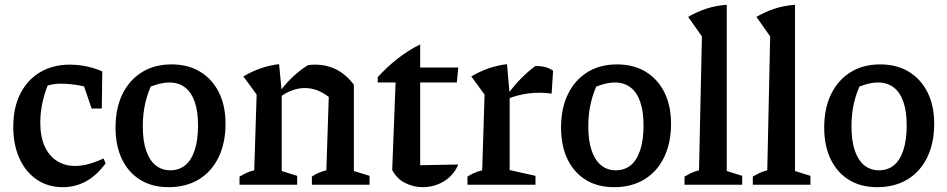

<svg xmlns="http://www.w3.org/2000/svg" viewBox="-20 -766 3927 796"><path d="M240 10Q179 10 132.5 -21.5Q86 -53 60.5 -109.5Q35 -166 35 -240Q35 -320 64.5 -378Q94 -436 147 -467Q200 -498 269 -498Q304 -498 338 -491Q372 -484 404 -470L389 -388Q315 -419 229 -419Q206 -419 183.5 -413Q161 -407 140 -395L188 -436Q168 -393 157.5 -347.5Q147 -302 147 -258Q147 -200 165 -160Q183 -120 215.5 -99Q248 -78 292 -78Q318 -78 347.5 -86Q377 -94 409 -109L418 -89Q346 10 240 10ZM360 -316 307 -470H404L402 -316Z M679 10Q611 10 562 -20Q513 -50 486 -105.5Q459 -161 459 -237Q459 -317 487.5 -375.5Q516 -434 568 -466.5Q620 -499 691 -499Q760 -499 810 -468.5Q860 -438 887.5 -383Q915 -328 915 -253Q915 -173 886 -113.5Q857 -54 804 -22Q751 10 679 10ZM686 -60Q722 -60 747.5 -80.5Q773 -101 787 -143Q801 -185 801 -246Q801 -305 787 -344.5Q773 -384 746.5 -404Q720 -424 682 -424Q657 -424 626 -414.5Q595 -405 551 -386L616 -431Q594 -387 583 -341.5Q572 -296 572 -242Q572 -182 586 -141.5Q600 -101 625.5 -80.5Q651 -60 686 -60Z M973 0V-34Q985 -41 999 -48Q1013 -55 1034 -60L1044 -374L989 -449Q1059 -491 1137 -500L1148 -386V-57L1212 -37V0ZM1273 0V-34Q1285 -42 1299 -48.5Q1313 -55 1333 -60L1343 -364L1447 -415V-57L1512 -37V0ZM1141 -364 1138 -384Q1164 -419 1193.5 -447Q1223 -475 1257 -496Q1265 -497 1272 -497.5Q1279 -498 1286 -498Q1335 -498 1375 -477.5Q1415 -457 1447 -415L1343 -364Q1296 -401 1244 -401Q1192 -401 1141 -364Z M1722 -582V-486H1880L1874 -424H1722V-81L1880 -84Q1867 -53 1844 -32Q1821 -11 1792 -0.5Q1763 10 1733 10Q1694 10 1659.5 -7.5Q1625 -25 1606 -61L1620 -424H1546V-446Q1582 -486 1626 -521Q1670 -556 1722 -582Z M2267 -378Q2172 -391 2084 -356V-374Q2110 -410 2138.5 -439Q2167 -468 2199 -492Q2219 -493 2238 -488.5Q2257 -484 2273 -473ZM1918 0V-34Q1931 -42 1945 -48.5Q1959 -55 1979 -60L1989 -374L1934 -449Q2004 -491 2082 -500L2093 -374V-61L2200 -37V0Z M2526 10Q2458 10 2409 -20Q2360 -50 2333 -105.5Q2306 -161 2306 -237Q2306 -317 2334.5 -375.5Q2363 -434 2415 -466.5Q2467 -499 2538 -499Q2607 -499 2657 -468.5Q2707 -438 2734.5 -383Q2762 -328 2762 -253Q2762 -173 2733 -113.5Q2704 -54 2651 -22Q2598 10 2526 10ZM2533 -60Q2569 -60 2594.5 -80.5Q2620 -101 2634 -143Q2648 -185 2648 -246Q2648 -305 2634 -344.5Q2620 -384 2593.5 -404Q2567 -424 2529 -424Q2504 -424 2473 -414.5Q2442 -405 2398 -386L2463 -431Q2441 -387 2430 -341.5Q2419 -296 2419 -242Q2419 -182 2433 -141.5Q2447 -101 2472.5 -80.5Q2498 -60 2533 -60Z M2818 0V-34Q2830 -41 2844 -48Q2858 -55 2878 -60L2890 -615L2833 -696Q2869 -717 2908.5 -730Q2948 -743 2993 -746V-57L3057 -37V0Z M3101 0V-34Q3113 -41 3127 -48Q3141 -55 3161 -60L3173 -615L3116 -696Q3152 -717 3191.5 -730Q3231 -743 3276 -746V-57L3340 -37V0Z M3617 10Q3549 10 3500 -20Q3451 -50 3424 -105.5Q3397 -161 3397 -237Q3397 -317 3425.5 -375.5Q3454 -434 3506 -466.5Q3558 -499 3629 -499Q3698 -499 3748 -468.5Q3798 -438 3825.5 -383Q3853 -328 3853 -253Q3853 -173 3824 -113.5Q3795 -54 3742 -22Q3689 10 3617 10ZM3624 -60Q3660 -60 3685.5 -80.5Q3711 -101 3725 -143Q3739 -185 3739 -246Q3739 -305 3725 -344.5Q3711 -384 3684.5 -404Q3658 -424 3620 -424Q3595 -424 3564 -414.5Q3533 -405 3489 -386L3554 -431Q3532 -387 3521 -341.5Q3510 -296 3510 -242Q3510 -182 3524 -141.5Q3538 -101 3563.5 -80.5Q3589 -60 3624 -60Z"/></svg>

Font: Piazzolla 24pt SemiBold
Style: Regular
Weight: 600
Designer: Juan Pablo del Peral
Foundry: Huerta Tipografica
Version: Version 2.005